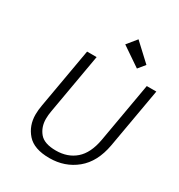

<svg xmlns="http://www.w3.org/2000/svg" viewBox="-214 -1072 1136 1220"><g transform="rotate(30 354.0 -461.5)"><path d="M270 -699 193 -259Q187 -226 187 -199Q187 -139 221.5 -97Q256 -55 342 -55Q428 -55 485 -104.5Q542 -154 561 -259L638 -699H708L631 -260Q607 -127 525 -60Q443 7 330 7Q217 7 166.5 -50.5Q116 -108 116 -189Q116 -222 123 -260L200 -699ZM387 -860 444 -930 569 -814 528 -764Z"/></g></svg>

Font: Fz Poppins Light
Style: Italic
Weight: 300
Italic angle: -10°
Designer: Ninad Kale (Devanagari), Jonny Pinhorn (Latin)
Foundry: Indian Type Foundry
Version: Vit hóa bi Vntype.Com & FontZin.Com